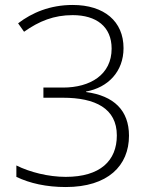

<svg xmlns="http://www.w3.org/2000/svg" viewBox="-20 -744 611 774"><path d="M478 -550C478 -658 400 -724 273 -724C182 -724 109 -693 53 -650L77 -616C138 -659 197 -683 273 -683C368 -683 430 -637 430 -548C430 -443 344 -391 234 -391H155V-350H234C364 -350 451 -307 451 -198C451 -96 384 -31 245 -31C175 -31 100 -50 46 -77V-31C100 -5 167 10 245 10C415 10 500 -76 500 -197C500 -299 439 -358 327 -373V-375C415 -391 478 -455 478 -550Z"/></svg>

Font: Noto Sans Syriac Extralight
Style: Regular
Weight: 200
Designer: Patrick Giasson and the Monotype Design Team
Foundry: Monotype Imaging Inc.
Version: Version 3.000